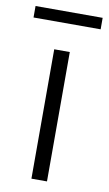

<svg xmlns="http://www.w3.org/2000/svg" viewBox="-98 -700 420 741"><g transform="rotate(10 111.5 -329.5)"><path d="M141 0H80V-507H141ZM243 -614H-20V-659H243Z"/></g></svg>

Font: Hind Vadodara Light
Style: Regular
Weight: 300
Designer: Hitesh Malaviya
Foundry: Indian Type Foundry
Version: Version 1.000;PS 1.0;hotconv 1.0.86;makeotf.lib2.5.63406; tt